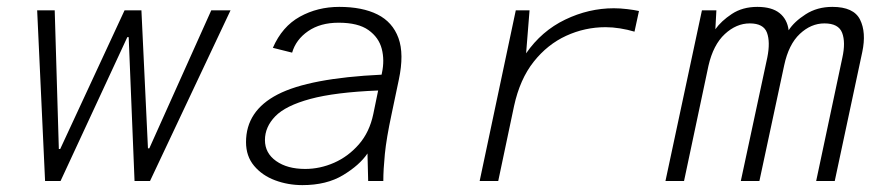

<svg xmlns="http://www.w3.org/2000/svg" viewBox="-20 -526 2568 558"><path d="M111 0 88 -496H139L151 -93H155L342 -496H391L410 -95H414L594 -496H650L416 0H371L354 -418H350L156 0Z M859 12Q817 12 779.5 -2Q742 -16 718.5 -44Q695 -72 695 -113Q695 -204 787 -251.5Q879 -299 1089 -309L1090 -314Q1098 -351 1089.5 -384Q1081 -417 1051 -438.5Q1021 -460 964 -460Q911 -460 875.5 -435.5Q840 -411 829 -373L773 -387Q800 -449 851.5 -477.5Q903 -506 966 -506Q1033 -506 1077 -484Q1121 -462 1138 -415.5Q1155 -369 1139 -294L1118 -194Q1103 -124 1098.5 -78.5Q1094 -33 1094 0H1050L1048 -80Q1025 -46 977 -17Q929 12 859 12ZM867 -35Q910 -35 951 -53Q992 -71 1023 -106.5Q1054 -142 1065 -195L1079 -263Q954 -258 882 -238.5Q810 -219 780 -188Q750 -157 750 -119Q750 -81 782.5 -58Q815 -35 867 -35Z M1374 0 1479 -496H1519L1509 -371Q1554 -436 1622.5 -469Q1691 -502 1764 -502Q1782 -502 1803 -499.5Q1824 -497 1837 -494L1824 -434Q1804 -440 1782 -443.5Q1760 -447 1740 -447Q1680 -447 1625.5 -422Q1571 -397 1531 -346.5Q1491 -296 1474 -218L1428 0Z M1914 0 2020 -496H2062L2059 -441Q2076 -465 2107 -485.5Q2138 -506 2181 -506Q2223 -506 2245.5 -488Q2268 -470 2272 -438Q2288 -463 2321.5 -484.5Q2355 -506 2399 -506Q2461 -506 2479.5 -469Q2498 -432 2486 -375L2406 0H2352L2428 -358Q2438 -403 2427.5 -430.5Q2417 -458 2376 -458Q2337 -458 2304.5 -427.5Q2272 -397 2259 -336L2187 0H2133L2210 -359Q2219 -404 2209 -431Q2199 -458 2159 -458Q2120 -458 2086.5 -427Q2053 -396 2039 -335L1968 0Z"/></svg>

Font: Atkinson Hyperlegible Mono ExtraLight
Style: Italic
Weight: 200
Italic angle: -12°
Monospace: yes
Designer: Elliott Scott, Megan Eiswerth, Linus Boman, Theodore Petrosky, Letters from Sweden
Foundry: Applied Design Works, Letters from Sweden
Version: Version 2.001